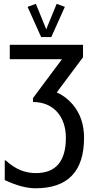

<svg xmlns="http://www.w3.org/2000/svg" viewBox="-20 -780 484 1006"><path d="M420.4 -58.1C420.4 -127.9 400.4 -186.5 360.4 -233.4C336.4 -261.2 308.6 -282.2 277.3 -295.9L415 -480V-545.4H31.2V-469.7H304.7L152.8 -266.1V-245.6C262.7 -245.6 325.2 -166.5 325.2 -58.1C325.2 65.4 272.5 127 167.5 127C109.9 127 57.6 105 10.3 60.5H4.9V163.6C66.4 192.4 120.1 206.5 166 206.5C335.4 206.5 420.4 118.2 420.4 -58.1ZM124.5 -744.1 195.3 -586.4 194.8 -585.9H249.5L249 -586.4L319.8 -744.1L276.9 -759.8L222.2 -626.5L168 -759.8Z"/></svg>

Font: SG Kara Light
Style: Regular
Weight: 400
Designer: Damoon Khanjanzadeh
Version: Version 1.000